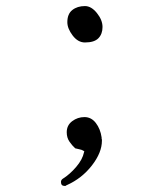

<svg xmlns="http://www.w3.org/2000/svg" viewBox="-20 -545 540 633"><path d="M181 55Q181 49 186 45Q210 30 231 5.5Q252 -19 257 -43L258 -46L255 -48Q251 -51 241 -53Q231 -55 228 -56Q218 -65 209 -78Q200 -91 200 -109Q200 -132 218 -145.5Q236 -159 258.5 -159Q281 -159 296 -139.5Q311 -120 315 -92Q315 -92 315 -89.5Q315 -87 316 -85V-81Q316 -42 283 0.5Q250 43 201 65Q198 66 196 68Q195 68 193 68Q181 68 181 55ZM260 -405Q237 -405 219.5 -428Q202 -451 202 -472Q202 -499 218.5 -512Q235 -525 260 -525Q281 -525 299.5 -502Q318 -479 318 -456Q318 -433 304.5 -419Q291 -405 260 -405Z"/></svg>

Font: Moon Stars Kai T HW Light
Style: Regular
Weight: 300
Designer: GuiWonder
Version: Version 1.101